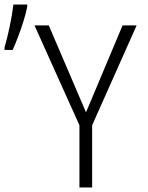

<svg xmlns="http://www.w3.org/2000/svg" viewBox="-33 -826 653 846"><path d="M-13 -617Q-2 -654 9.5 -708Q21 -762 26 -806H87V-797Q82 -770 71.5 -736Q61 -702 48 -667.5Q35 -633 23 -606H-13ZM317 0V-274L119 -714H182L346 -331L507 -714H569L373 -274V0Z"/></svg>

Font: Noto Sans Mono Light
Style: Regular
Weight: 300
Designer: Monotype Design Team
Foundry: Monotype Imaging Inc.
Version: Version 2.014; ttfautohint (v1.8.4.7-5d5b)